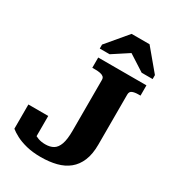

<svg xmlns="http://www.w3.org/2000/svg" viewBox="-224 -1071 1101 1214"><g transform="rotate(30 326.5 -464.0)"><path d="M266 -710H618V-635H603Q576 -635 559 -628Q542 -621 542 -599V-234Q542 -164 522 -116Q502 -68 465.5 -38.5Q429 -9 378 4Q327 17 265 17Q206 17 160 5.5Q114 -6 82 -23Q50 -40 32 -55V-232H177V-61Q159 -66 145.5 -76.5Q132 -87 124.5 -98Q117 -109 118 -115.5Q119 -122 131 -119Q142 -108 159 -95.5Q176 -83 198.5 -75Q221 -67 250 -67Q285 -67 308.5 -81Q332 -95 344.5 -130Q357 -165 357 -229V-599Q357 -614 348 -621.5Q339 -629 323.5 -632Q308 -635 290 -635H266ZM505 -945H374L246 -793V-764H318L476 -867L393 -866L552 -764H632V-793Z"/></g></svg>

Font: Roboto Serif 20pt
Style: Bold
Weight: 700
Version: Version 1.008